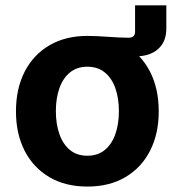

<svg xmlns="http://www.w3.org/2000/svg" viewBox="-20 -687 652 718"><path d="M306 -476.1V-552.7Q322.7 -552.7 343.1 -551.8Q363.5 -550.8 384.9 -549.3Q406.3 -547.9 426 -546.9Q445.7 -545.9 460.6 -545.9Q485.1 -545.9 485.1 -568.3V-667H602V-580.3Q602 -531.1 571.2 -503.6Q540.4 -476.1 484.7 -476.1Q443.1 -476.1 395.5 -476.1Q347.9 -476.1 306 -476.1ZM306.7 10.7Q224.6 10.7 164.6 -24.6Q104.6 -59.9 72.1 -123.3Q39.7 -186.6 39.7 -270.6Q39.7 -355.2 72.1 -418.7Q104.6 -482.2 164.6 -517.4Q224.6 -552.7 306.7 -552.7Q389.1 -552.7 448.9 -517.4Q508.7 -482.2 541.2 -418.7Q573.6 -355.2 573.6 -270.6Q573.6 -186.6 541.2 -123.3Q508.7 -59.9 448.9 -24.6Q389.1 10.7 306.7 10.7ZM306.7 -104.6Q345.8 -104.6 372.1 -126.3Q398.4 -148.1 411.5 -185.8Q424.6 -223.5 424.6 -271.1Q424.6 -319.2 411.5 -356.8Q398.4 -394.3 372.1 -415.9Q345.8 -437.5 306.7 -437.5Q267.6 -437.5 241.4 -415.9Q215.2 -394.3 202.1 -356.9Q188.9 -319.5 188.9 -271.1Q188.9 -223.5 202.1 -185.8Q215.2 -148.1 241.4 -126.3Q267.6 -104.6 306.7 -104.6Z"/></svg>

Font: Adwaita Sans
Style: Regular
Weight: 400
Designer: Rasmus Andersson
Foundry: rsms
Version: Version 4.001;git-9221beed3